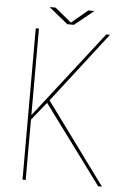

<svg xmlns="http://www.w3.org/2000/svg" viewBox="-58 -889 642 932"><g transform="rotate(5 263.5 -423.0)"><path d="M180 -389 179.5 -402 474.5 0H456L169.5 -388L178 -387L98 -287.5L103 -300.5V0H87.5V-737.5H103V-309.5L99 -310.5L431 -737.5H449.5ZM145.5 -846H174.5L260 -776H250.5L334 -846H364L270.5 -770.5H238.5Z"/></g></svg>

Font: Epilogue Thin
Style: Regular
Weight: 250
Designer: Tyler Finck
Foundry: Etcetera Type Co
Version: Version 2.111